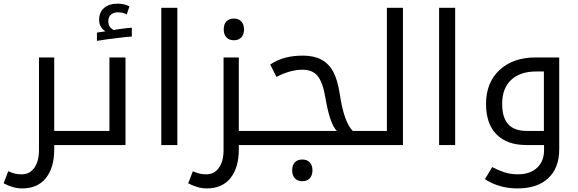

<svg xmlns="http://www.w3.org/2000/svg" viewBox="-60 -803 3201 1063"><path d="M240.2 0V23.9Q240.2 125 194.3 182.6Q148.4 240.2 62 240.2Q14.2 240.2 -40 211.9L-14.2 145Q10.3 155.8 25.9 158.9Q41.5 162.1 60.1 162.1Q105 162.1 130.4 125.5Q155.8 88.9 155.8 28.8V-484.9H240.2V-78.1H363.8Q369.1 -78.1 369.1 -74.2V-4.9Q369.1 0 363.8 0Z M354 0Q349.1 0 349.1 -4.9V-74.2Q349.1 -78.1 354 -78.1H545.9V-484.9H634.8V0ZM476.6 -622.6 523.9 -629.4Q488.8 -652.3 488.8 -692.9Q488.8 -735.8 516.8 -759.3Q544.9 -782.7 590.8 -782.7Q629.9 -782.7 656.7 -767.6L641.6 -722.7Q621.6 -734.9 591.8 -734.9Q569.8 -734.9 554.7 -722.4Q539.6 -710 539.6 -683.6Q539.6 -666.5 548.3 -654.5Q557.1 -642.6 569.8 -636.7Q579.6 -639.2 617.7 -644.3Q655.8 -649.4 669.9 -649.4V-600.6Q662.1 -600.6 634.5 -597.9Q606.9 -595.2 532.7 -585.4L476.6 -576.7Z M833 -759.8H921.9V0H833Z M1262.2 0V23.9Q1262.2 125 1216.3 182.6Q1170.4 240.2 1084 240.2Q1036.1 240.2 981.9 211.9L1007.8 145Q1032.2 155.8 1047.9 158.9Q1063.5 162.1 1082 162.1Q1127 162.1 1152.3 125.5Q1177.7 88.9 1177.7 28.8V-484.9H1262.2V-78.1H1385.7Q1391.1 -78.1 1391.1 -74.2V-4.9Q1391.1 0 1385.7 0ZM1234.9 -580.1Q1209 -580.1 1193.8 -595.7Q1178.7 -611.3 1178.7 -640.1Q1178.7 -668.9 1193.6 -684.6Q1208.5 -700.2 1234.9 -700.2Q1261.7 -700.2 1276.4 -683.8Q1291 -667.5 1291 -640.1Q1291 -612.8 1276.4 -596.4Q1261.7 -580.1 1234.9 -580.1Z M1376 0Q1371.1 0 1371.1 -4.9V-74.2Q1371.1 -78.1 1376 -78.1H1804.7Q1766.1 -116.7 1741.7 -261.2Q1727.5 -346.2 1699.2 -381.6Q1670.9 -417 1615.7 -417Q1546.4 -417 1470.7 -377L1436 -445.8Q1479 -473.6 1522.7 -484.4Q1566.4 -495.1 1616.7 -495.1Q1677.7 -495.1 1718.8 -473.1Q1759.8 -451.2 1783.9 -408Q1808.1 -364.7 1820.8 -284.2Q1843.8 -127.4 1893.1 -78.1H1960Q1964.8 -78.1 1964.8 -74.2V-4.9Q1964.8 0 1960 0ZM1613.8 200.2Q1587.9 200.2 1572.8 184.6Q1557.6 168.9 1557.6 140.1Q1557.6 111.3 1572.5 95.7Q1587.4 80.1 1613.8 80.1Q1640.6 80.1 1655.3 96.4Q1669.9 112.8 1669.9 140.1Q1669.9 167.5 1655.3 183.8Q1640.6 200.2 1613.8 200.2Z M1950.2 0Q1945.3 0 1945.3 -4.9V-74.2Q1945.3 -78.1 1950.2 -78.1H2082V-759.8H2170.9V0Z M2371.1 -759.8H2460V0H2371.1Z M2805.2 240.2Q2703.1 240.2 2625 189L2665 122.1Q2697.3 139.2 2731.4 150.6Q2765.6 162.1 2807.1 162.1Q2875 162.1 2913.6 125.7Q2952.1 89.4 2952.1 28.8V0H2854Q2747.6 0 2689.2 -58.6Q2630.9 -117.2 2630.9 -228Q2630.9 -345.7 2705.6 -415.3Q2780.3 -484.9 2905.3 -484.9H3036.1V23.9Q3036.1 126 2975.8 183.1Q2915.5 240.2 2805.2 240.2ZM2951.2 -78.1V-407.2H2908.2Q2819.3 -407.2 2769.8 -360.4Q2720.2 -313.5 2720.2 -229Q2720.2 -150.9 2754.2 -114.5Q2788.1 -78.1 2856.9 -78.1Z"/></svg>

Font: Noto Kufi Arabic
Style: Regular
Weight: 400
Designer: Monotype Design team
Foundry: Monotype Imaging Inc.
Version: Version 1.02